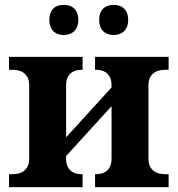

<svg xmlns="http://www.w3.org/2000/svg" viewBox="-20 -770 731 790"><path d="M590.8 -118.2Q590.8 -96.7 597.9 -84Q605 -71.3 615.5 -64.5Q626 -57.6 638.7 -55.4Q651.4 -53.2 662.1 -53.2H673.8V0H371.1V-53.2H373Q383.3 -53.2 394.8 -55.4Q406.2 -57.6 416 -64.5Q425.8 -71.3 432.4 -84Q439 -96.7 439 -118.2V-333L252 -127.9V-118.2Q252 -96.7 258.5 -84Q265.1 -71.3 274.9 -64.5Q284.7 -57.6 296.1 -55.4Q307.6 -53.2 317.9 -53.2H319.8V0H17.1V-53.2H28.8Q40 -53.2 52.5 -55.4Q64.9 -57.6 75.4 -64.5Q85.9 -71.3 93 -84Q100.1 -96.7 100.1 -118.2V-418Q100.1 -439.5 93 -452.1Q85.9 -464.8 75.4 -471.7Q64.9 -478.5 52.5 -480.7Q40 -482.9 28.8 -482.9H17.1V-536.1H319.8V-482.9H317.9Q307.6 -482.9 296.1 -480.7Q284.7 -478.5 274.9 -471.7Q265.1 -464.8 258.5 -452.1Q252 -439.5 252 -418V-205.1L439 -410.2V-418Q439 -439.5 432.4 -452.1Q425.8 -464.8 416 -471.7Q406.2 -478.5 394.8 -480.7Q383.3 -482.9 373 -482.9H371.1V-536.1H673.8V-482.9H662.1Q651.4 -482.9 638.7 -480.7Q626 -478.5 615.5 -471.7Q605 -464.8 597.9 -452.1Q590.8 -439.5 590.8 -418ZM183.1 -688Q183.1 -705.1 188 -717Q192.9 -729 200.9 -736.3Q209 -743.7 219.7 -746.8Q230.5 -750 242.2 -750Q253.9 -750 264.6 -746.8Q275.4 -743.7 283.7 -736.3Q292 -729 297.1 -717Q302.2 -705.1 302.2 -688Q302.2 -671.4 297.1 -659.4Q292 -647.5 283.7 -640.1Q275.4 -632.8 264.6 -629.4Q253.9 -626 242.2 -626Q230.5 -626 219.7 -629.4Q209 -632.8 200.9 -640.1Q192.9 -647.5 188 -659.4Q183.1 -671.4 183.1 -688ZM388.2 -688Q388.2 -705.1 393.1 -717Q397.9 -729 406.2 -736.3Q414.6 -743.7 425.3 -746.8Q436 -750 448.2 -750Q459.5 -750 470 -746.8Q480.5 -743.7 488.8 -736.3Q497.1 -729 502.2 -717Q507.3 -705.1 507.3 -688Q507.3 -671.4 502.2 -659.4Q497.1 -647.5 488.8 -640.1Q480.5 -632.8 470 -629.4Q459.5 -626 448.2 -626Q436 -626 425.3 -629.4Q414.6 -632.8 406.2 -640.1Q397.9 -647.5 393.1 -659.4Q388.2 -671.4 388.2 -688Z"/></svg>

Font: Droids
Style: b
Weight: 700
Foundry: Ascender Corporation
Version: Version 1.00 build 113